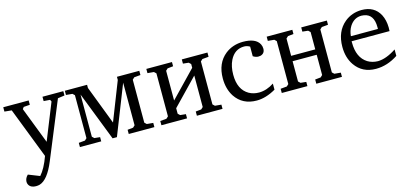

<svg xmlns="http://www.w3.org/2000/svg" viewBox="-61 -929 3406 1584"><g transform="rotate(-15 1641.5 -136.5)"><path d="M-1 -444V-481H216V-444L163 -440L151 -424L271 -113L396 -424L388 -440L334 -444V-481H512V-444L454 -436L254 50Q195 193 124 214Q109 218 94 218Q42 218 28 181Q25 172 25 162Q26 132 51 108L147 146Q192 96 228 -4L60 -438Z M525 0V-36L579 -41L596 -57V-424L579 -440L525 -445V-481H715V-454L841 -125L970 -454V-481H1161V-445L1107 -440L1090 -424V-57L1107 -41L1161 -36V0H942V-36L990 -41L1007 -57V-421L841 0H804L642 -417V-57L659 -41L707 -36V0Z M1221 0V-36L1275 -41L1292 -57V-424L1275 -440L1221 -445V-481H1440V-445L1392 -440L1375 -424V-170L1589 -392V-424L1572 -440L1524 -445V-481H1743V-445L1689 -440L1672 -424V-57L1689 -41L1743 -36V0H1524V-36L1572 -41L1589 -57V-326L1375 -104V-57L1392 -41L1440 -36V0Z M1810 -241Q1810 -372 1897 -441Q1960 -490 2047 -491Q2157 -491 2188 -431Q2197 -413 2197 -393Q2197 -353 2160 -342Q2151 -340 2141 -340Q2119 -340 2096 -355V-437Q2072 -451 2048 -451Q1966 -451 1926 -370Q1901 -319 1901 -248Q1901 -121 1985 -73Q2023 -52 2071 -52Q2136 -53 2198 -94V-42Q2113 7 2035 7Q1914 7 1852 -86Q1810 -151 1810 -241Z M2249 0V-36L2303 -41L2320 -57V-424L2303 -440L2249 -445V-481H2468V-445L2420 -440L2403 -424V-276H2609V-424L2592 -440L2544 -445V-481H2763V-445L2709 -440L2692 -424V-57L2709 -41L2763 -36V0H2544V-36L2592 -41L2609 -57V-230H2403V-57L2420 -41L2468 -36V0Z M2830 -237Q2830 -369 2916 -440Q2977 -490 3061 -491Q3170 -491 3216 -404Q3240 -357 3241 -294Q3241 -274 3240 -263H2916V-252Q2916 -123 2997 -72Q3035 -49 3084 -48Q3155 -49 3241 -106V-51Q3150 9 3053 9Q2937 9 2875 -80Q2830 -145 2830 -237ZM2921 -305H3152V-321Q3152 -431 3069 -444Q3058 -446 3048 -446Q2985 -446 2947 -387Q2925 -351 2921 -305Z"/></g></svg>

Font: Khartiya
Style: Regular
Weight: 500
Version: Version 1.0.1